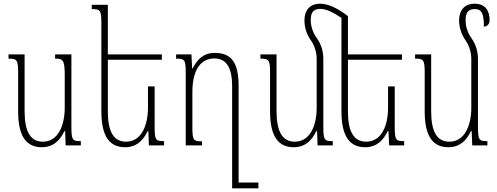

<svg xmlns="http://www.w3.org/2000/svg" viewBox="-20 -786 2688 1038"><path d="M206 10C267 10 304 -26 328 -77H332L335 0H417V-23C372 -23 366 -28 366 -103V-492H278V-469C319 -469 330 -464 330 -380V-204C330 -106 293 -20 212 -20C144 -20 113 -75 113 -185V-492H26V-469C70 -469 78 -464 78 -396V-184C78 -45 125 10 206 10Z M816 -319H780V-204C780 -106 743 -20 662 -20C594 -20 563 -74 563 -185V-463H855V-492H563V-760H476V-737C520 -737 528 -732 528 -664V-184C528 -45 575 10 656 10C717 10 754 -26 778 -77H782L785 0H867V-23C822 -23 816 -28 816 -103Z M1141 -500C1078 -500 1046 -464 1021 -415H1019L1015 -492H932V-469C979 -469 984 -463 984 -394V0H1072V-22C1028 -22 1020 -25 1020 -97V-287C1020 -418 1072 -470 1139 -470C1209 -470 1235 -412 1235 -319V232H1377V201H1270V-320C1270 -447 1232 -500 1141 -500Z M1626 -674C1626 -642 1636 -602 1660 -569C1683 -537 1692 -498 1692 -467V-203C1692 -105 1655 -20 1574 -20C1506 -20 1475 -75 1475 -187V-492H1388V-469C1432 -469 1440 -464 1440 -396V-184C1440 -45 1487 10 1568 10C1629 10 1666 -26 1690 -77H1694L1697 0H1779V-23C1734 -23 1728 -28 1728 -103V-466C1728 -505 1719 -544 1692 -581C1668 -614 1660 -650 1660 -677C1660 -715 1671 -738 1711 -738C1740 -738 1776 -723 1826 -689V-184C1826 -45 1873 10 1954 10C2015 10 2052 -26 2076 -77H2080L2084 0H2165V-23C2120 -23 2114 -28 2114 -103V-319H2078V-204C2078 -106 2042 -20 1960 -20C1892 -20 1861 -75 1861 -185V-463H2153V-492H1861V-699C1797 -748 1748 -766 1710 -766C1661 -766 1626 -737 1626 -674Z M2564 -103V-466C2564 -505 2554 -544 2528 -581C2505 -613 2497 -649 2497 -676C2497 -713 2508 -737 2546 -737C2585 -737 2596 -712 2596 -642C2614 -642 2627 -657 2627 -676C2627 -729 2603 -766 2546 -766C2497 -766 2462 -737 2462 -674C2462 -642 2473 -602 2496 -569C2519 -537 2528 -498 2528 -467V-204C2528 -106 2491 -20 2410 -20C2342 -20 2311 -74 2311 -185V-492H2224V-469C2268 -469 2276 -464 2276 -396V-184C2276 -45 2323 10 2404 10C2465 10 2502 -26 2526 -77H2530L2533 0H2615V-23C2570 -23 2564 -28 2564 -103Z"/></svg>

Font: Noto Serif Armenian ExtraCondensed ExtraLight
Style: Regular
Weight: 200
Width: 2
Designer: Monotype Design Team
Foundry: Monotype Imaging Inc.
Version: Version 2.008